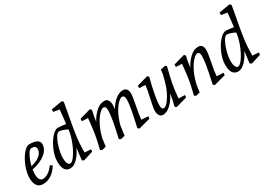

<svg xmlns="http://www.w3.org/2000/svg" viewBox="1 -1577 3328 2395"><g transform="rotate(-30 1664.5 -380.0)"><path d="M30 -141Q30 -215 64 -302Q98 -389 147 -448.5Q196 -508 237 -508Q307 -508 344.5 -488Q382 -468 382 -430Q382 -354 312 -297Q242 -240 118 -214Q112 -181 112 -150Q112 -100 127.5 -73.5Q143 -47 173 -47Q210 -47 251.5 -74Q293 -101 330 -153L360 -133Q319 -63 262.5 -26.5Q206 10 142 10Q87 10 58.5 -28.5Q30 -67 30 -141ZM301 -404Q301 -430 285 -441.5Q269 -453 235 -453Q209 -453 177 -393.5Q145 -334 126 -257Q206 -274 253.5 -314Q301 -354 301 -404Z M433 -144Q433 -218 469 -304Q505 -390 556.5 -449Q608 -508 652 -508Q669 -508 702.5 -504Q736 -500 763 -496Q769 -544 775 -596.5Q781 -649 784 -694L700 -707L698 -743L856 -770L877 -752Q869 -705 860.5 -659.5Q852 -614 844 -569Q814 -414 799 -303.5Q784 -193 785 -73L875 -68L872 -35L730 9L706 -6L715 -79Q723 -148 727 -175Q687 -92 636.5 -41Q586 10 536 10Q484 10 458.5 -28Q433 -66 433 -144ZM561 -43Q592 -43 635.5 -106Q679 -169 713.5 -259.5Q748 -350 755 -424Q679 -461 638 -461Q613 -461 584 -408Q555 -355 535 -280Q515 -205 515 -146Q515 -101 528 -72Q541 -43 561 -43Z M1037 -424 951 -428V-463L1112 -508L1131 -489Q1124 -463 1116.5 -421Q1109 -379 1102 -332Q1139 -404 1196 -456Q1253 -508 1317 -508Q1353 -508 1370 -482Q1387 -456 1387 -411Q1387 -383 1381 -351Q1479 -508 1585 -508Q1621 -508 1638 -485Q1655 -462 1655 -426Q1655 -395 1649.5 -359.5Q1644 -324 1632 -262Q1620 -201 1613 -158.5Q1606 -116 1603 -73L1700 -68L1697 -35L1531 10L1506 -5Q1537 -140 1554.5 -232Q1572 -324 1572 -387Q1572 -442 1535 -442Q1514 -442 1478 -408.5Q1442 -375 1404.5 -307.5Q1367 -240 1341 -145Q1335 -111 1322 -5L1262 10L1238 -5Q1267 -129 1285 -226.5Q1303 -324 1303 -387Q1303 -442 1267 -442Q1243 -442 1204 -402Q1165 -362 1126.5 -288Q1088 -214 1065 -116Q1056 -61 1050 -5L991 10L967 -5Q1000 -135 1012 -213Q1024 -291 1037 -424Z M1803 -80Q1803 -108 1809 -141.5Q1815 -175 1827 -227Q1856 -348 1862 -424L1777 -428V-463L1937 -508L1956 -489Q1924 -367 1905.5 -267Q1887 -167 1887 -112Q1887 -86 1894.5 -72Q1902 -58 1921 -58Q1940 -58 1964 -82Q1988 -106 2019 -156Q2049 -203 2072.5 -267.5Q2096 -332 2118 -428L2127 -493L2193 -508L2214 -495Q2176 -342 2161.5 -267Q2147 -192 2137 -71L2228 -68L2225 -35L2066 10L2042 -5Q2063 -81 2079 -179Q2035 -91 1979.5 -40.5Q1924 10 1869 10Q1838 10 1820.5 -16.5Q1803 -43 1803 -80Z M2388 -397 2391 -424 2305 -428V-463L2466 -508L2485 -489Q2477 -462 2469.5 -419Q2462 -376 2456 -331Q2492 -400 2548.5 -454Q2605 -508 2669 -508Q2705 -508 2722 -485Q2739 -462 2739 -426Q2739 -395 2733.5 -358Q2728 -321 2716 -260Q2703 -197 2696.5 -156Q2690 -115 2687 -73L2784 -68L2781 -35L2615 10L2592 -5L2599 -38Q2625 -158 2640 -242.5Q2655 -327 2655 -387Q2655 -442 2620 -442Q2597 -442 2559 -404Q2521 -366 2482.5 -291.5Q2444 -217 2419 -115Q2410 -66 2404 -5L2345 10L2321 -5Q2353 -135 2364.5 -205Q2376 -275 2388 -397Z M2850 -144Q2850 -218 2886 -304Q2922 -390 2973.5 -449Q3025 -508 3069 -508Q3086 -508 3119.5 -504Q3153 -500 3180 -496Q3186 -544 3192 -596.5Q3198 -649 3201 -694L3117 -707L3115 -743L3273 -770L3294 -752Q3286 -705 3277.5 -659.5Q3269 -614 3261 -569Q3231 -414 3216 -303.5Q3201 -193 3202 -73L3292 -68L3289 -35L3147 9L3123 -6L3132 -79Q3140 -148 3144 -175Q3104 -92 3053.5 -41Q3003 10 2953 10Q2901 10 2875.5 -28Q2850 -66 2850 -144ZM2978 -43Q3009 -43 3052.5 -106Q3096 -169 3130.5 -259.5Q3165 -350 3172 -424Q3096 -461 3055 -461Q3030 -461 3001 -408Q2972 -355 2952 -280Q2932 -205 2932 -146Q2932 -101 2945 -72Q2958 -43 2978 -43Z"/></g></svg>

Font: Andada Pro
Style: Italic
Weight: 400
Italic angle: -7°
Designer: Carolina Giovagnoli
Foundry: Huerta Tipografica
Version: Version 3.005; ttfautohint (v1.8.4)